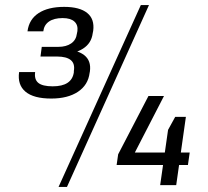

<svg xmlns="http://www.w3.org/2000/svg" viewBox="-20 -727 815 754"><path d="M181 -340Q112 -340 80 -367Q48 -394 55 -444H118Q114 -415 130.5 -401.5Q147 -388 187 -388Q262 -388 270 -443V-448Q275 -477 258 -491Q241 -505 204 -505H139L144 -543H209Q240 -543 259.5 -556.5Q279 -570 282 -595L284 -605Q287 -629 272 -642.5Q257 -656 226 -656Q192 -656 172.5 -642.5Q153 -629 150 -604H88Q94 -651 131.5 -675.5Q169 -700 232 -700Q293 -700 322.5 -676Q352 -652 346 -606L344 -596Q339 -557 306 -536Q273 -515 224 -515L226 -533Q281 -533 310 -511Q339 -489 333 -446L332 -441Q326 -393 286 -366.5Q246 -340 181 -340ZM533 -707H565L243 7H210ZM444 -121 563 -350H624L491 -92L469 -128H725L718 -79H438ZM640 -217 668 -268H710L672 0H609Z"/></svg>

Font: Pathway Extreme 28pt Light
Style: Italic
Weight: 300
Italic angle: -8°
Designer: Eduardo Rodriguez Tunni
Foundry: Eduardo Rodriguez Tunni
Version: Version 1.001;gftools[0.9.26]